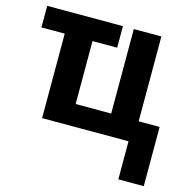

<svg xmlns="http://www.w3.org/2000/svg" viewBox="-108 -652 946 955"><g transform="rotate(15 365.0 -175.0)"><path d="M584 196V0H139V-435H19V-546H409V-435H282V-111H465V-546H607V-109H715V196Z"/></g></svg>

Font: Noto Sans SemiCondensed
Style: Bold
Weight: 700
Width: 4
Designer: Monotype Design Team
Foundry: Monotype Imaging Inc.
Version: Version 2.013; ttfautohint (v1.8.4.7-5d5b)